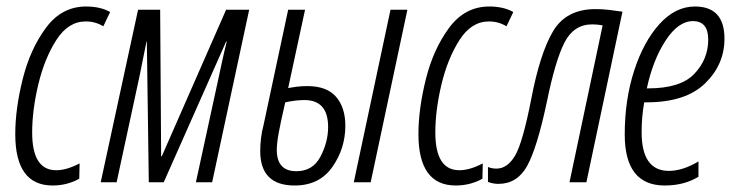

<svg xmlns="http://www.w3.org/2000/svg" viewBox="-20 -561 2266 591"><path d="M224 -11 225 -58Q185 -37 153 -37Q79 -37 79 -153Q79 -222 98 -301.5Q117 -381 153.5 -438Q190 -495 244 -495Q274 -495 298 -480L319 -524Q289 -541 245 -541Q170 -541 121.5 -475.5Q73 -410 50 -318Q27 -226 27 -148Q27 10 142 10Q166 10 187.5 4Q209 -2 224 -11Z M339 0 410 -329Q416 -358 420.5 -381.5Q425 -405 431 -433H432L438 0H484L676 -433H678Q670 -401 664 -373.5Q658 -346 651 -313L583 0H633L747 -531H676L478 -80H476L473 -531H405L290 0Z M1121 0 1234 -531H1182L1069 0ZM1043 -174Q1043 -230 1014.5 -263Q986 -296 926 -296Q908 -296 892.5 -294Q877 -292 867 -290L919 -531H867L791 -175Q786 -157 783.5 -136Q781 -115 781 -96Q781 10 887 10Q963 10 1003 -47Q1043 -104 1043 -174ZM832 -100Q832 -119 837.5 -150Q843 -181 858 -246Q890 -253 917 -253Q990 -253 990 -170Q990 -124 966.5 -79Q943 -34 892 -34Q832 -34 832 -100Z M1465 -11 1466 -58Q1426 -37 1394 -37Q1320 -37 1320 -153Q1320 -222 1339 -301.5Q1358 -381 1394.5 -438Q1431 -495 1485 -495Q1515 -495 1539 -480L1560 -524Q1530 -541 1486 -541Q1411 -541 1362.5 -475.5Q1314 -410 1291 -318Q1268 -226 1268 -148Q1268 10 1383 10Q1407 10 1428.5 4Q1450 -2 1465 -11Z M1663 -246Q1689 -374 1717.5 -430Q1746 -486 1803 -486Q1818 -486 1835 -483L1733 0H1785L1896 -525Q1876 -528 1855.5 -530.5Q1835 -533 1813 -533Q1723 -533 1682.5 -465Q1642 -397 1615 -255Q1589 -122 1565.5 -82Q1542 -42 1508 -42Q1494 -42 1482 -47V-1Q1498 5 1514 5Q1572 5 1602.5 -50Q1633 -105 1663 -246Z M2130 -17V-64Q2081 -35 2039 -35Q1955 -35 1955 -154Q1955 -202 1963 -246H1970Q2090 -246 2150 -304Q2210 -362 2210 -442Q2210 -541 2119 -541Q2059 -541 2010 -487Q1961 -433 1932 -343.5Q1903 -254 1903 -147Q1903 10 2026 10Q2086 10 2130 -17ZM2113 -496Q2160 -496 2160 -439Q2160 -379 2117.5 -334Q2075 -289 1975 -289H1971Q1990 -377 2029 -436.5Q2068 -496 2113 -496Z"/></svg>

Font: Noto Sans Display Condensed Light
Style: Italic
Weight: 300
Width: 3
Designer: Monotype Design team
Foundry: Monotype Imaging Inc.
Version: 1.000